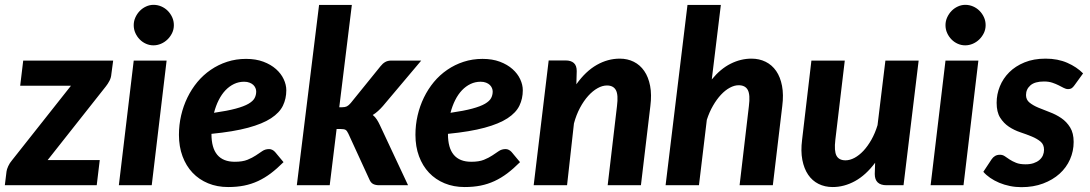

<svg xmlns="http://www.w3.org/2000/svg" viewBox="-34 -766 4506 794"><path d="M426.5 -459.5Q425.5 -445 418.8 -432Q412 -419 404 -409L163 -104H378.5L366 0H-14L-7 -57Q-6 -65.5 0 -78.8Q6 -92 15.5 -103L259.5 -411.5H49.5L62 -515.5H434Z M655 -515.5 593.5 0H457.5L519 -515.5ZM685 -662Q685 -644.5 677.8 -629.5Q670.5 -614.5 658.8 -603Q647 -591.5 631.8 -585Q616.5 -578.5 600.5 -578.5Q584.5 -578.5 569.8 -585Q555 -591.5 543.8 -603Q532.5 -614.5 525.8 -629.5Q519 -644.5 519 -662Q519 -679 526 -694.2Q533 -709.5 544.2 -721Q555.5 -732.5 570.2 -739.2Q585 -746 601 -746Q617.5 -746 632.8 -739.5Q648 -733 659.5 -721.5Q671 -710 678 -694.8Q685 -679.5 685 -662Z M1150 -392.5Q1150 -358 1136 -329Q1122 -300 1087 -277Q1052 -254 992 -237.8Q932 -221.5 840.5 -212.5V-211.5Q840.5 -97 937 -97Q969 -97 989.2 -105.2Q1009.5 -113.5 1024 -123.2Q1038.5 -133 1050.8 -141.2Q1063 -149.5 1079 -149.5Q1086 -149.5 1092.2 -146.2Q1098.5 -143 1103.5 -137.5L1138.5 -95.5Q1111.5 -68.5 1086 -49.2Q1060.5 -30 1033 -17.2Q1005.5 -4.5 975.5 1.5Q945.5 7.5 909.5 7.5Q864 7.5 826.5 -8Q789 -23.5 762.2 -51.8Q735.5 -80 720.8 -119.8Q706 -159.5 706 -208.5Q706 -249.5 715 -288.5Q724 -327.5 741 -362.5Q758 -397.5 782.2 -426.8Q806.5 -456 837.5 -477.2Q868.5 -498.5 905.2 -510.5Q942 -522.5 983.5 -522.5Q1024 -522.5 1055.2 -510.8Q1086.5 -499 1107.5 -480.2Q1128.5 -461.5 1139.2 -438.5Q1150 -415.5 1150 -392.5ZM975.5 -428Q953.5 -428 934 -418.8Q914.5 -409.5 898.5 -392.8Q882.5 -376 870.5 -352.2Q858.5 -328.5 851 -299.5Q906.5 -307.5 940.8 -316.8Q975 -326 993.8 -337Q1012.5 -348 1019 -360.5Q1025.5 -373 1025.5 -387.5Q1025.5 -394.5 1022.5 -401.8Q1019.5 -409 1013.5 -414.8Q1007.5 -420.5 998 -424.2Q988.5 -428 975.5 -428Z M1421 -745.5 1369 -322.5H1381Q1393 -322.5 1400.5 -326.2Q1408 -330 1416.5 -340L1539.5 -492Q1548.5 -503.5 1559 -509.5Q1569.5 -515.5 1584.5 -515.5H1708L1549.5 -327.5Q1539.5 -316 1529.2 -306.8Q1519 -297.5 1507.5 -290.5Q1517.5 -282.5 1524.2 -272Q1531 -261.5 1537 -248.5L1653.5 0H1534Q1519 0 1509 -5.2Q1499 -10.5 1493.5 -24L1406.5 -213.5Q1401 -225.5 1395 -229Q1389 -232.5 1374.5 -232.5H1358L1329.5 0H1193.5L1285.5 -745.5Z M2128 -392.5Q2128 -358 2114 -329Q2100 -300 2065 -277Q2030 -254 1970 -237.8Q1910 -221.5 1818.5 -212.5V-211.5Q1818.5 -97 1915 -97Q1947 -97 1967.2 -105.2Q1987.5 -113.5 2002 -123.2Q2016.5 -133 2028.8 -141.2Q2041 -149.5 2057 -149.5Q2064 -149.5 2070.2 -146.2Q2076.5 -143 2081.5 -137.5L2116.5 -95.5Q2089.5 -68.5 2064 -49.2Q2038.5 -30 2011 -17.2Q1983.5 -4.5 1953.5 1.5Q1923.5 7.5 1887.5 7.5Q1842 7.5 1804.5 -8Q1767 -23.5 1740.2 -51.8Q1713.5 -80 1698.8 -119.8Q1684 -159.5 1684 -208.5Q1684 -249.5 1693 -288.5Q1702 -327.5 1719 -362.5Q1736 -397.5 1760.2 -426.8Q1784.5 -456 1815.5 -477.2Q1846.5 -498.5 1883.2 -510.5Q1920 -522.5 1961.5 -522.5Q2002 -522.5 2033.2 -510.8Q2064.5 -499 2085.5 -480.2Q2106.5 -461.5 2117.2 -438.5Q2128 -415.5 2128 -392.5ZM1953.5 -428Q1931.5 -428 1912 -418.8Q1892.5 -409.5 1876.5 -392.8Q1860.5 -376 1848.5 -352.2Q1836.5 -328.5 1829 -299.5Q1884.5 -307.5 1918.8 -316.8Q1953 -326 1971.8 -337Q1990.5 -348 1997 -360.5Q2003.5 -373 2003.5 -387.5Q2003.5 -394.5 2000.5 -401.8Q1997.5 -409 1991.5 -414.8Q1985.5 -420.5 1976 -424.2Q1966.5 -428 1953.5 -428Z M2173 0 2235 -516H2305.5Q2327 -516 2339 -505.5Q2351 -495 2351 -472L2349.5 -417.5Q2388 -471.5 2433.8 -497.5Q2479.5 -523.5 2529 -523.5Q2561 -523.5 2587 -510.5Q2613 -497.5 2630.2 -472.5Q2647.5 -447.5 2654.5 -411Q2661.5 -374.5 2655.5 -327.5L2616.5 0H2479L2517.5 -327.5Q2523.5 -374 2513 -393.2Q2502.5 -412.5 2476 -412.5Q2457 -412.5 2437 -401.2Q2417 -390 2398.5 -369.5Q2380 -349 2364.5 -320Q2349 -291 2339.5 -255.5L2311 0Z M2718.5 0 2809 -745.5H2947L2909.5 -437.5Q2945.5 -481.5 2987.5 -502.5Q3029.5 -523.5 3073.5 -523.5Q3106 -523.5 3132.2 -510.5Q3158.5 -497.5 3175.8 -472.5Q3193 -447.5 3200 -411Q3207 -374.5 3201 -327.5L3162 0H3024.5L3063 -327.5Q3069 -374 3058.5 -393.8Q3048 -413.5 3020.5 -413.5Q3003 -413.5 2984 -403.2Q2965 -393 2947.5 -374.2Q2930 -355.5 2914.8 -329.2Q2899.5 -303 2889 -270.5L2856.5 0Z M3459.5 -515.5 3420.5 -188Q3415 -141.5 3425.2 -122.2Q3435.5 -103 3462.5 -103Q3480.5 -103 3499.8 -113.2Q3519 -123.5 3536.8 -142.5Q3554.5 -161.5 3569.8 -188.5Q3585 -215.5 3595 -248.5L3627.5 -515.5H3765L3702.5 0H3632.5Q3583.5 0 3583.5 -46.5L3585 -93Q3547 -42 3502 -17.2Q3457 7.5 3409.5 7.5Q3377 7.5 3351 -5.5Q3325 -18.5 3308 -43.5Q3291 -68.5 3284 -104.8Q3277 -141 3283 -188L3321.5 -515.5Z M4012 -515.5 3950.5 0H3814.5L3876 -515.5ZM4042 -662Q4042 -644.5 4034.8 -629.5Q4027.5 -614.5 4015.8 -603Q4004 -591.5 3988.8 -585Q3973.5 -578.5 3957.5 -578.5Q3941.5 -578.5 3926.8 -585Q3912 -591.5 3900.8 -603Q3889.5 -614.5 3882.8 -629.5Q3876 -644.5 3876 -662Q3876 -679 3883 -694.2Q3890 -709.5 3901.2 -721Q3912.5 -732.5 3927.2 -739.2Q3942 -746 3958 -746Q3974.5 -746 3989.8 -739.5Q4005 -733 4016.5 -721.5Q4028 -710 4035 -694.8Q4042 -679.5 4042 -662Z M4409.5 -413.5Q4403.5 -405 4397.8 -401.2Q4392 -397.5 4383.5 -397.5Q4374 -397.5 4364.8 -402.5Q4355.5 -407.5 4344 -413.2Q4332.5 -419 4317.8 -424Q4303 -429 4283 -429Q4245.5 -429 4227.2 -413Q4209 -397 4209 -373Q4209 -353.5 4223.5 -341.8Q4238 -330 4260 -320.8Q4282 -311.5 4307.5 -302Q4333 -292.5 4355 -277.5Q4377 -262.5 4391.5 -239Q4406 -215.5 4406 -179Q4406 -141 4391 -107Q4376 -73 4347.8 -47.5Q4319.5 -22 4279.5 -7Q4239.5 8 4190 8Q4165.5 8 4142.2 3.2Q4119 -1.5 4098.2 -10.2Q4077.5 -19 4060.8 -30.5Q4044 -42 4032.5 -55.5L4066.5 -107Q4072.5 -116 4081 -121Q4089.5 -126 4101.5 -126Q4112.5 -126 4121.5 -119.8Q4130.5 -113.5 4141.5 -106.2Q4152.5 -99 4167.8 -92.8Q4183 -86.5 4207.5 -86.5Q4226 -86.5 4240.2 -91.2Q4254.5 -96 4264.2 -104.2Q4274 -112.5 4278.8 -123.5Q4283.5 -134.5 4283.5 -146.5Q4283.5 -168.5 4269 -180.5Q4254.5 -192.5 4232.8 -201.5Q4211 -210.5 4185.5 -219Q4160 -227.5 4138.2 -242Q4116.5 -256.5 4102 -279.5Q4087.5 -302.5 4087.5 -341Q4087.5 -376 4100.8 -408.8Q4114 -441.5 4139.5 -467Q4165 -492.5 4202.8 -508Q4240.5 -523.5 4290 -523.5Q4340.5 -523.5 4379.8 -506.2Q4419 -489 4445 -462.5Z"/></svg>

Font: Lato Heavy
Style: Italic
Weight: 800
Italic angle: -7°
Designer: Lukasz Dziedzic
Foundry: tyPoland Lukasz Dziedzic
Version: Version 2.007; 2014-02-27